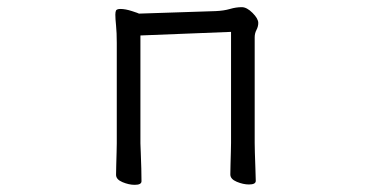

<svg xmlns="http://www.w3.org/2000/svg" viewBox="-20 -506 1040 536"><path d="M625 -417 372 -407V-106Q372 -100 373 -79Q374 -58 374.5 -35Q375 -12 375 0Q375 10 356 10Q340 10 322 2.5Q304 -5 304 -18Q304 -26 304.5 -44.5Q305 -63 305.5 -81Q306 -99 306 -106V-386Q306 -415 304 -434.5Q302 -454 302 -465Q302 -473 304 -477Q307 -481 316 -481Q330 -481 348.5 -475Q367 -469 368 -468L582 -475Q605 -476 622 -481Q639 -486 655 -486Q669 -486 685 -470Q701 -454 701 -442Q701 -432 696 -422.5Q691 -413 691 -402V-107Q691 -101 691.5 -80Q692 -59 693 -36Q694 -13 694 -1Q694 9 675 9Q659 9 641 1.5Q623 -6 623 -19Q623 -27 623.5 -45.5Q624 -64 624.5 -82Q625 -100 625 -107Z"/></svg>

Font: Moon Stars Kai T HW
Style: Regular
Weight: 400
Designer: GuiWonder
Version: Version 1.101